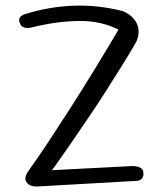

<svg xmlns="http://www.w3.org/2000/svg" viewBox="-20 -667 582 687"><path d="M119 0Q109 1 99.5 -0.5Q90 -2 84 -6Q78 -10 74 -16.5Q70 -23 71 -31.5Q72 -40 78 -50Q116 -103 154 -160.5Q192 -218 232 -280.5Q272 -343 315 -413Q358 -483 404 -561Q341 -593 262 -592Q183 -591 94 -569Q94 -569 89 -568Q84 -567 76.5 -567Q69 -567 62 -570.5Q55 -574 52 -582Q48 -590 48.5 -596Q49 -602 52 -605.5Q55 -609 59 -611.5Q63 -614 65.5 -615Q68 -616 68 -616Q153 -643 242 -646.5Q331 -650 420 -627Q438 -619 450 -608.5Q462 -598 469 -584Q476 -570 476 -553.5Q476 -537 468 -518Q444 -476 417 -433Q390 -390 361.5 -345Q333 -300 301.5 -253.5Q270 -207 236.5 -158Q203 -109 166 -58L456 -73Q456 -73 461.5 -72.5Q467 -72 474.5 -70Q482 -68 487.5 -63Q493 -58 493 -48Q494 -38 490.5 -32Q487 -26 482.5 -23.5Q478 -21 474.5 -20.5Q471 -20 471 -20Z"/></svg>

Font: Sour Gummy Black ExtraLight
Style: Regular
Weight: 250
Version: Version 1.000